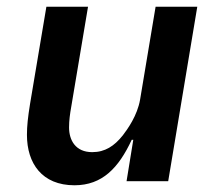

<svg xmlns="http://www.w3.org/2000/svg" viewBox="-20 -536 640 568"><path d="M354.4 0H477.6L563.6 -516H440.3L394.5 -241.8C386.4 -193.9 356.9 -153.4 343.4 -135.7C318.2 -104 290.8 -85.9 252.8 -85.9C203.5 -85.9 184.3 -121.1 184.3 -159.1C184.3 -179.7 187.1 -199.6 190.7 -219.8L240.4 -516H117.2L68.9 -228.7C62.5 -188.9 59.7 -163 59.7 -137.1C59.7 -52.6 104.4 12.1 200.3 12.1C282.7 12.1 331 -39.4 369.7 -122.5H374.3Z"/></svg>

Font: Margiela Mono Italic SmBold It
Style: Regular
Weight: 600
Designer: Mike Abbink, Paul van der Laan, Pieter van Rosmalen
Foundry: Bold Monday
Version: Version 2.003 2021